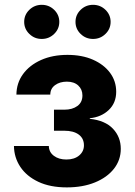

<svg xmlns="http://www.w3.org/2000/svg" viewBox="-20 -785 570 812"><path d="M262.4 7.5Q192.5 7.5 142.5 -15.9Q92.6 -39.4 66.1 -79.1Q39.6 -118.8 39 -167.6H186.5Q187 -141.6 207.9 -126Q228.7 -110.4 260.5 -110.4Q294.5 -110.4 314.7 -127.4Q335 -144.5 335 -170.2Q335 -199.6 313 -215.9Q291 -232.1 252 -232.1H208.3V-321.1H252Q286.2 -321.1 307.4 -336.8Q328.6 -352.4 328.6 -381.4Q328.6 -407 310.9 -423.4Q293.2 -439.7 262.8 -439.7Q233 -439.7 212.9 -425Q192.8 -410.4 192.7 -384.8H49.4Q49.8 -433.5 77.2 -471.4Q104.7 -509.3 153.3 -531.1Q201.9 -552.9 265.2 -552.9Q326.8 -552.9 373 -532.6Q419.3 -512.2 445.4 -477.1Q471.4 -442 471.4 -397Q471.4 -349.7 439.9 -319.8Q408.5 -289.9 359.8 -285V-282.5Q424.9 -275.5 457.9 -240.4Q490.8 -205.4 490.8 -155.5Q490.8 -108.2 461.9 -71.3Q432.9 -34.5 381.5 -13.5Q330.1 7.5 262.4 7.5ZM373.5 -620.3Q342.8 -620.3 321 -641.5Q299.3 -662.6 299.3 -692.5Q299.3 -722.4 321.1 -743.5Q342.8 -764.6 373.6 -764.6Q404.3 -764.6 426 -743.5Q447.8 -722.3 447.8 -692.5Q447.8 -662.6 426 -641.5Q404.2 -620.3 373.5 -620.3ZM156.5 -620.3Q125.8 -620.3 104.1 -641.5Q82.3 -662.6 82.3 -692.5Q82.3 -722.4 104.1 -743.5Q125.9 -764.6 156.6 -764.6Q187.3 -764.6 209 -743.5Q230.8 -722.3 230.8 -692.5Q230.8 -662.6 209 -641.5Q187.2 -620.3 156.5 -620.3Z"/></svg>

Font: GitLab Sans
Style: Regular
Weight: 400
Designer: Rasmus Andersson
Foundry: Modifications by GitLab B.V., manufactured by rsms
Version: Version 4.000;git-c8fb6b7